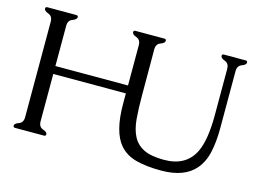

<svg xmlns="http://www.w3.org/2000/svg" viewBox="-94 -861 1441 1054"><g transform="rotate(15 626.0 -333.5)"><path d="M594.2 -340.3H181.6V-71.3Q181.6 -39.6 206.1 -31Q230.5 -22.5 230.5 -10.3Q230.5 0 220.2 0H54.7Q44.9 0 44.9 -10.3Q44.9 -22.5 69.3 -31Q93.8 -39.6 93.8 -71.3V-613.8Q93.8 -645 69.3 -653.8Q44.9 -662.6 44.9 -675.3Q44.9 -685.5 55.2 -685.5H220.2Q230.5 -685.5 230.5 -675.3Q230.5 -662.6 206.1 -653.8Q181.6 -645 181.6 -613.8V-385.3H594.2V-613.8Q594.2 -645 569.8 -653.8Q545.4 -662.6 545.4 -675.3Q545.4 -685.5 555.7 -685.5H721.2Q731 -685.5 731 -675.3Q731 -662.6 706.5 -653.8Q682.1 -645 682.1 -613.8L682.6 -352.1Q682.6 -277.3 687.5 -219.7Q692.4 -162.1 712.9 -122.6Q733.4 -83 774.9 -62.5Q816.4 -42 889.6 -42Q1017.6 -42 1064.5 -143.6Q1096.7 -213.9 1096.7 -352.1V-613.8Q1096.7 -645 1072.5 -653.8Q1048.3 -662.6 1048.3 -675.3Q1048.3 -685.5 1058.1 -685.5H1182.6Q1192.9 -685.5 1192.9 -675.3Q1192.9 -662.6 1168.5 -653.8Q1144 -645 1144 -613.8V-287.1Q1144 -214.4 1131.1 -154.1Q1118.2 -93.8 1083 -52.7Q1022 19 889.6 19Q806.2 19 747.3 3.4Q688.5 -12.2 653.3 -53.2Q594.2 -121.1 594.2 -281.7Z"/></g></svg>

Font: Caudex
Style: Regular
Weight: 400
Version: Version 1.04